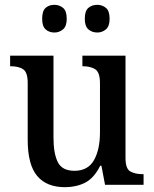

<svg xmlns="http://www.w3.org/2000/svg" viewBox="-20 -767 639 797"><path d="M250 10Q173 10 134 -37Q95 -84 95 -186V-423Q95 -467 76 -479.5Q57 -492 25 -492H22V-536H202V-196Q202 -130 220 -94Q238 -58 289 -58Q345 -58 370 -102Q395 -146 395 -218V-421Q395 -468 374.5 -480Q354 -492 325 -492H322V-536H501V-111Q501 -66 521.5 -55Q542 -44 572 -44H576V0H416L401 -79H396Q370 -27 333 -8.5Q296 10 250 10ZM384 -632Q362 -632 347 -645Q332 -658 332 -689Q332 -722 347 -734.5Q362 -747 384 -747Q404 -747 419.5 -734.5Q435 -722 435 -689Q435 -658 419.5 -645Q404 -632 384 -632ZM206 -632Q184 -632 169.5 -645Q155 -658 155 -689Q155 -722 169.5 -734.5Q184 -747 206 -747Q226 -747 241.5 -734.5Q257 -722 257 -689Q257 -658 241.5 -645Q226 -632 206 -632Z"/></svg>

Font: Noto Serif Khmer SemiCondensed Medium
Style: Regular
Weight: 500
Width: 4
Designer: Danh Hong and the Monotype Design Team
Foundry: Monotype Imaging Inc.
Version: Version 2.004; ttfautohint (v1.8.4.7-5d5b)